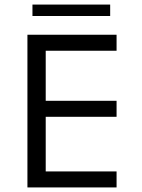

<svg xmlns="http://www.w3.org/2000/svg" viewBox="-20 -820 620 840"><path d="M100 -668H490V-598H180V-379H490V-309H180V-70H490V0H100ZM122 -800H462V-750H122Z"/></svg>

Font: Madhuban Light
Style: Regular
Weight: 300
Designer: jaikishan Patel
Foundry: MagicType
Version: Version 1.000